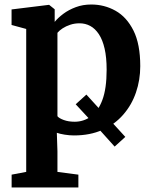

<svg xmlns="http://www.w3.org/2000/svg" viewBox="-20 -590 682 852"><path d="M398.5 -38.2 315.9 -127.3 363.4 -170.3 444.3 -81.4ZM488.7 60.5 413 -23.7 458.9 -67 536.1 17.5ZM602.4 -296.6Q602.4 -234.9 583.3 -179.5Q564.3 -124 526.7 -81Q489.2 -37.9 434.5 -13.5Q379.7 11 308.1 11Q288.4 11 266.7 7.5Q245.1 3.9 232.2 -0.7L234.9 81.4V172.8L327.8 185V242H31.6V185L96.3 172.8V-461.5L31.3 -479.2V-548.1L196.2 -568.4H198.2L222.7 -548.8V-492.9Q237.3 -510.9 261 -528.7Q284.7 -546.4 316.2 -558.2Q347.6 -570 384.9 -570Q443.3 -570 492.8 -542.2Q542.3 -514.4 572.4 -454.2Q602.4 -394 602.4 -296.6ZM333.1 -486.6Q311 -486.6 291.8 -480.2Q272.5 -473.9 257.8 -464.2Q243.1 -454.5 234.9 -444.5V-74.3Q242 -65.2 262.9 -57.5Q283.8 -49.8 311.4 -49.8Q350.4 -49.8 382.7 -72.5Q414.9 -95.2 434 -145.7Q453.2 -196.3 453.2 -280.4Q453.2 -335.2 444.2 -374.3Q435.2 -413.4 418.7 -438.3Q402.2 -463.2 380.4 -474.9Q358.6 -486.6 333.1 -486.6Z"/></svg>

Font: Merriweather 7pt Light
Style: Regular
Weight: 300
Designer: Eben Sorkin
Foundry: Eben Sorkin
Version: Version 2.200;gftools[0.9.31]